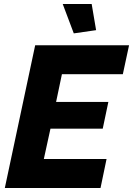

<svg xmlns="http://www.w3.org/2000/svg" viewBox="-20 -935 662 955"><path d="M155 -710H622L591 -566H288L259 -428H519L491 -295H231L198 -144H510L480 0H4ZM292 -915H436L458 -785L347 -769Z"/></svg>

Font: Raleway Thin ExtraBold
Style: Italic
Weight: 800
Italic angle: -12°
Version: Version 4.026